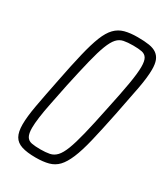

<svg xmlns="http://www.w3.org/2000/svg" viewBox="-176 -779 763 870"><g transform="rotate(30 206.0 -344.0)"><path d="M154 8Q109 8 81 -1Q53 -10 40.5 -32Q28 -54 28 -93Q28 -133 39 -194Q50 -255 68 -344Q86 -436 101 -498.5Q116 -561 131.5 -600Q147 -639 167.5 -660Q188 -681 216 -688.5Q244 -696 283 -696Q319 -696 343.5 -692Q368 -688 383 -677Q398 -666 405 -648Q412 -630 412 -601Q412 -561 400.5 -499.5Q389 -438 370 -344Q351 -251 336 -188.5Q321 -126 304.5 -87Q288 -48 268.5 -27.5Q249 -7 221 0.5Q193 8 154 8ZM154 -35Q182 -35 202 -39Q222 -43 237 -59Q252 -75 265 -108.5Q278 -142 292 -199Q306 -256 324 -344Q344 -437 354 -495.5Q364 -554 364 -587Q364 -618 355.5 -632Q347 -646 329.5 -649.5Q312 -653 284 -653Q255 -653 235 -649Q215 -645 200.5 -629Q186 -613 173 -579.5Q160 -546 146 -489Q132 -432 113 -344Q101 -284 91.5 -237.5Q82 -191 77.5 -157Q73 -123 73 -101Q73 -71 81.5 -56.5Q90 -42 108 -38.5Q126 -35 154 -35Z"/></g></svg>

Font: Saira Condensed ExtraLight
Style: Italic
Weight: 250
Width: 3
Italic angle: -12°
Designer: Hector Gatti with collaboration of the Omnibus-Type team
Foundry: Omnibus-Type
Version: Version 1.101